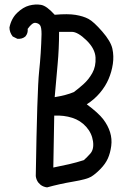

<svg xmlns="http://www.w3.org/2000/svg" viewBox="-20 -824 540 832"><path d="M184 -12Q168 -14 156 -23L146 -33Q137 -45 135 -61Q141 -435 149.5 -514Q158 -593 160 -676Q160 -705 154 -714Q148 -723 134 -725Q120 -727 100 -699Q102 -680 90 -666Q76 -654 55 -656L35 -666Q21 -684 21 -705Q29 -744 54.5 -768.5Q80 -793 106.5 -800Q133 -807 157.5 -803Q182 -799 217 -760Q274 -765 307.5 -759.5Q341 -754 363.5 -742Q386 -730 423 -687.5Q460 -645 467 -613Q474 -581 469 -547Q464 -513 450.5 -481.5Q437 -450 413 -421.5Q389 -393 356 -372Q407 -334 427.5 -307Q448 -280 457 -251Q466 -222 462 -191.5Q458 -161 447.5 -137.5Q437 -114 415 -91.5Q393 -69 374.5 -58Q356 -47 297 -37Q238 -27 184 -12ZM343 -130Q354 -139 371 -158Q388 -177 383 -212Q378 -247 353.5 -274.5Q329 -302 293 -313.5Q257 -325 215 -323L211 -98Q247 -105 279.5 -112.5Q312 -120 343 -130ZM300 -425Q319 -439 341.5 -459Q364 -479 380 -507.5Q396 -536 394 -574.5Q392 -613 354.5 -649.5Q317 -686 291 -686Q265 -686 236 -686Q236 -613 229.5 -543.5Q223 -474 217 -403Q267 -411 300 -425Z"/></svg>

Font: Kosefont JP
Style: Regular
Weight: 400
Designer: Nozomi Seto 瀬戸のぞみ
Version: Version 3.00;June 19, 2020